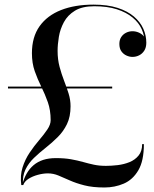

<svg xmlns="http://www.w3.org/2000/svg" viewBox="-20 -780 665 830"><path d="M72 20Q66.5 -21.5 77.5 -56.2Q88.5 -91 108.2 -120.2Q128 -149.5 149 -174Q170 -198.5 184.5 -220Q199 -241.5 199 -260.5Q199 -303.5 186.8 -338.2Q174.5 -373 158.5 -405.2Q142.5 -437.5 130.2 -472.2Q118 -507 118 -550Q118 -620 151 -666.5Q184 -713 243.8 -736.5Q303.5 -760 384 -760Q445 -760 488.2 -746Q531.5 -732 559 -708.5Q586.5 -685 599.5 -655.8Q612.5 -626.5 612.5 -595.5Q612.5 -575 603.8 -561.2Q595 -547.5 581.5 -540.8Q568 -534 552.5 -534Q540 -534 527 -539.8Q514 -545.5 505 -557.8Q496 -570 496 -590Q496 -607.5 504 -619.8Q512 -632 525 -638.5Q538 -645 552.5 -645Q567 -645 580.5 -639Q594 -633 602.8 -621.8Q611.5 -610.5 611.5 -595.5H605Q605 -626 592.5 -654Q580 -682 553.2 -704.2Q526.5 -726.5 485.5 -739.8Q444.5 -753 387.5 -753Q335.5 -753 304 -733.8Q272.5 -714.5 256.2 -684.2Q240 -654 234.5 -621Q229 -588 229 -560Q229 -523 237.5 -491.2Q246 -459.5 257 -431.2Q268 -403 276.5 -375.8Q285 -348.5 285 -320.5Q285 -275.5 269.5 -243.5Q254 -211.5 229.2 -187Q204.5 -162.5 177.5 -141.2Q150.5 -120 127 -97.5Q103.5 -75 90 -47Q76.5 -19 79.5 20ZM431.5 30.5Q380.5 30.5 344.5 21.2Q308.5 12 281.8 0Q255 -12 232.8 -21.2Q210.5 -30.5 187 -30.5Q166.5 -30.5 143.5 -24.2Q120.5 -18 103 -6.8Q85.5 4.5 80.5 20H75.5Q83 -8 95.2 -29.5Q107.5 -51 125.2 -66Q143 -81 166.8 -88.8Q190.5 -96.5 221.5 -96.5Q259 -96.5 287 -91.5Q315 -86.5 338.8 -79.8Q362.5 -73 386 -68Q409.5 -63 438 -63Q461.5 -63 488.8 -66.2Q516 -69.5 540 -79.2Q564 -89 579.2 -107.8Q594.5 -126.5 594.5 -157H602Q602 -84.5 578 -43.8Q554 -3 515 13.8Q476 30.5 431.5 30.5ZM14.5 -397.5V-405.5H465V-397.5Z"/></svg>

Font: Bodoni Moda 28pt
Style: Regular
Weight: 400
Designer: Owen Earl
Foundry: indestructible type
Version: Version 2.005